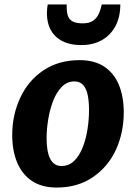

<svg xmlns="http://www.w3.org/2000/svg" viewBox="-20 -834 611 862"><path d="M234.7 8Q167.2 8 122.9 -22Q78.6 -52 56.7 -105.1Q34.9 -158.2 34.9 -227.8Q34.9 -318.1 71 -395.3Q106.5 -472.1 174.9 -518.1Q243.3 -564 337.3 -564Q404.5 -564 448.4 -534.6Q492.4 -505.2 514 -452.4Q535.6 -399.6 535.6 -329.4Q535.6 -239.6 500.6 -161.8Q464.9 -84.7 396.7 -38.4Q328.5 8 234.7 8ZM255.7 -88.7Q289.5 -88.7 313.1 -111.9Q336.7 -135.1 351.5 -172.7Q366.2 -210.3 373 -254.5Q379.7 -298.7 379.7 -340.5Q379.7 -377 374 -406Q368.4 -434.9 354 -451.7Q339.6 -468.5 314 -468.5Q280.7 -468.5 256.9 -443.8Q233.2 -419.1 218.3 -380.3Q203.4 -341.5 196.3 -297.1Q189.2 -252.7 189.2 -213.4Q189.2 -151.6 205.9 -120.2Q222.6 -88.7 255.7 -88.7ZM345.5 -631.7Q287.8 -631.7 251 -654.4Q214.2 -677 199.7 -718Q185.2 -759 194.3 -814.1H279.6Q278.3 -783.3 284.3 -764.7Q290.3 -746 306.5 -737.6Q322.6 -729.2 352.3 -729.2Q379.5 -729.2 396.3 -740Q413 -750.7 422.3 -769.9Q431.6 -789 436.8 -814.1H520.2Q520.2 -758.2 498.6 -717.3Q477 -676.4 437.7 -654Q398.4 -631.7 345.5 -631.7Z"/></svg>

Font: Merriweather Sans Variable Regular
Style: Italic
Weight: 300
Italic angle: -8°
Designer: Eben Sorkin
Foundry: Eben Sorkin
Version: Version 2.001